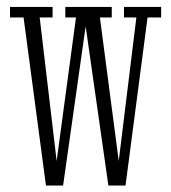

<svg xmlns="http://www.w3.org/2000/svg" viewBox="-20 -544 504 566"><path d="M115.5 3 49.5 -492.5H9.5V-523.5H135V-492.5H97L147 -69.5L204 -492.5H172.5V-523.5H309.5V-492.5H274.5L330 -69.5L382 -492.5H345.5V-523.5H455V-492.5H415L350 3H299.5L232.5 -466.5L166 3Z"/></svg>

Font: Imbue 10pt ExtraLight
Style: Regular
Weight: 200
Designer: Tyler Finck
Foundry: Etcetera Type Company
Version: Version 1.102; ttfautohint (v1.8.3)